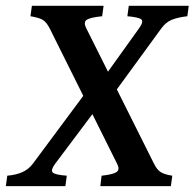

<svg xmlns="http://www.w3.org/2000/svg" viewBox="-37 -635 664 655"><path d="M606.9 -615.2 602.1 -579.6Q568.8 -575.7 548.8 -567.4Q528.8 -559.1 513.7 -538.6L347.7 -311L322.8 -378.4L437.5 -538.6Q453.6 -561 445.3 -568.6Q437 -576.2 397.5 -579.6L402.3 -615.2ZM550.8 -35.6 545.9 0H305.2L309.6 -35.6Q350.1 -40 361.3 -48.6Q372.6 -57.1 362.3 -76.7L132.3 -538.6Q121.1 -560.1 108.6 -567.4Q96.2 -574.7 66.9 -579.6L71.8 -615.2H316.4L311.5 -579.6Q272.5 -575.7 259.5 -567.9Q246.6 -560.1 257.3 -538.6L488.3 -76.7Q498.5 -55.7 511.7 -47.6Q524.9 -39.6 550.8 -35.6ZM288.1 -258.8 151.4 -76.7Q135.3 -55.2 142.6 -46.9Q149.9 -38.6 190.9 -35.6L186 0H-17.1L-12.2 -35.6Q17.1 -38.1 38.8 -47.6Q60.5 -57.1 75.2 -76.7L259.8 -325.2Z"/></svg>

Font: Gentium Plus
Style: Bold Italic
Weight: 700
Italic angle: -8°
Designer: Victor Gaultney, Annie Olsen, Iska Routamaa, Becca Hirsbrunner
Foundry: SIL International
Version: Version 6.101